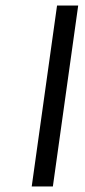

<svg xmlns="http://www.w3.org/2000/svg" viewBox="-20 -670 305 690"><path d="M261 -650 170 0H94L185 -650Z"/></svg>

Font: ArsenalItalic
Style: Italic
Weight: 400
Italic angle: -9°
Designer: Andrij Shevchenko
Foundry: Stairsfor.com
Version: Version 1.000